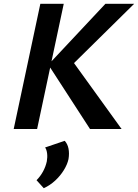

<svg xmlns="http://www.w3.org/2000/svg" viewBox="-20 -678 725 1009"><path d="M453 0 234 -338 534 -658H685L335 -313L352 -370L619 0ZM52 0 192 -658H315L175 0ZM210 311 172 269Q192 249 206 223.5Q220 198 226 170Q230 148 227.5 128Q225 108 217 97L320 62Q335 78 340 103Q345 128 340 158Q334 186 315.5 216Q297 246 270 271Q243 296 210 311Z"/></svg>

Font: Ysabeau Office
Style: Bold Italic
Weight: 700
Italic angle: -12°
Designer: Christian Thalmann (Catharsis Fonts)
Version: Version 2.001;gftools[0.9.30]; featfreeze: tnum,lnum,ss02